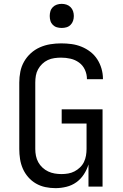

<svg xmlns="http://www.w3.org/2000/svg" viewBox="-20 -968 640 996"><path d="M268 8Q241 8 215 2.5Q189 -3 166.5 -16Q144 -29 126.5 -49Q109 -69 98.5 -93Q88 -117 84 -143Q80 -169 80 -195V-540Q80 -568 85.5 -596Q91 -624 105 -648.5Q119 -673 140 -692Q161 -711 187 -722.5Q213 -734 241 -738.5Q269 -743 297 -743Q324 -743 350.5 -739.5Q377 -736 402 -726Q427 -716 448.5 -699.5Q470 -683 484.5 -660.5Q499 -638 506.5 -612Q514 -586 514 -560Q514 -559 514 -558Q514 -557 514 -557H431Q431 -557 431 -557.5Q431 -558 431 -558Q431 -583 420.5 -606Q410 -629 390 -643.5Q370 -658 346 -663.5Q322 -669 297 -669Q280 -669 262 -666.5Q244 -664 228 -656.5Q212 -649 199 -636.5Q186 -624 177.5 -608.5Q169 -593 166 -575.5Q163 -558 163 -540V-195Q163 -177 166.5 -159.5Q170 -142 178.5 -126.5Q187 -111 200.5 -98.5Q214 -86 230 -78.5Q246 -71 263.5 -68Q281 -65 299 -65Q317 -65 334 -68Q351 -71 366.5 -79Q382 -87 395 -99.5Q408 -112 415.5 -127.5Q423 -143 426 -160.5Q429 -178 429 -195V-327H300V-401H512V0H439V-115Q431 -88 415 -63.5Q399 -39 376 -22.5Q353 -6 324.5 1Q296 8 268 8ZM300 -823Q287 -823 275 -826.5Q263 -830 254 -839Q245 -848 241.5 -860Q238 -872 238 -885Q238 -898 241.5 -910Q245 -922 254 -931Q263 -940 275 -944Q287 -948 300 -948Q313 -948 325 -944Q337 -940 346 -931Q355 -922 359 -910Q363 -898 363 -885Q363 -872 359 -860Q355 -848 346 -839Q337 -830 325 -826.5Q313 -823 300 -823Z"/></svg>

Font: Iosevka Meiseki Sans
Style: Regular
Weight: 400
Monospace: yes
Designer: Belleve Invis
Foundry: Belleve Invis
Version: Version 11.2.6; ttfautohint (v1.8.4)